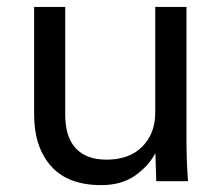

<svg xmlns="http://www.w3.org/2000/svg" viewBox="-20 -521 643 552"><path d="M271 11.2Q174.8 11.2 126.5 -43.7Q78.1 -98.6 78.1 -191.4V-501H167.5V-191.4Q167.5 -127 198 -94.5Q228.5 -62 286.1 -62Q352.1 -62 389.2 -99.6Q426.3 -137.2 426.3 -196.8V-501H516.1V-124Q516.1 -57.1 520.5 0H429.2L426.8 -80.6Q405.8 -42 367.2 -15.4Q328.6 11.2 271 11.2Z"/></svg>

Font: Muli
Style: Regular
Weight: 400
Designer: Vernon Adams
Foundry: newtypography
Version: Version 2; ttfautohint (v1.00rc1.6-4cba) -l 8 -r 50 -G 200 -